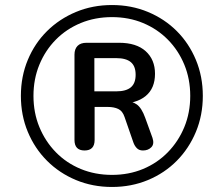

<svg xmlns="http://www.w3.org/2000/svg" viewBox="-20 -734 855 763"><path d="M425 9Q348 9 282 -18.5Q216 -46 167 -95Q118 -144 90.5 -210Q63 -276 63 -353Q63 -430 90.5 -496Q118 -562 167 -610.5Q216 -659 282 -686.5Q348 -714 425 -714Q502 -714 568 -686.5Q634 -659 682.5 -610.5Q731 -562 758.5 -496Q786 -430 786 -353Q786 -276 758.5 -210Q731 -144 682.5 -95Q634 -46 568 -18.5Q502 9 425 9ZM425 -39Q492 -39 548.5 -62.5Q605 -86 647 -129Q689 -172 712.5 -229Q736 -286 736 -353Q736 -420 712.5 -477Q689 -534 647 -576.5Q605 -619 548.5 -642.5Q492 -666 425 -666Q358 -666 301 -642.5Q244 -619 202 -576.5Q160 -534 136.5 -477Q113 -420 113 -353Q113 -286 136.5 -229Q160 -172 202 -129Q244 -86 301 -62.5Q358 -39 425 -39ZM316 -136Q276 -136 276 -178V-517Q276 -539 288 -551.5Q300 -564 324 -564H453Q522 -564 559 -530.5Q596 -497 596 -441Q596 -383 559 -352.5Q522 -322 456 -322L472 -333Q504 -333 523.5 -319Q543 -305 557 -266L586 -186Q594 -162 581.5 -149Q569 -136 548 -136Q533 -136 524 -145Q515 -154 510 -168L475 -269Q467 -293 450 -301Q433 -309 409 -309H341L356 -320V-178Q356 -136 316 -136ZM355 -371H442Q481 -371 500 -387Q519 -403 519 -437Q519 -471 500 -487Q481 -503 442 -503H355Z"/></svg>

Font: Nunito ExtraLight SemiBold
Style: Italic
Weight: 600
Italic angle: -9°
Version: Version 3.602